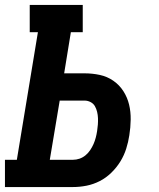

<svg xmlns="http://www.w3.org/2000/svg" viewBox="-21 -755 641 775"><path d="M-1 0V-110H47L132 -625H99V-735H313V-625H265L238 -459H320Q352 -459 382 -452.5Q412 -446 436.5 -429Q461 -412 477 -387Q493 -362 500 -333Q507 -304 506.5 -272Q506 -240 501 -209Q497 -182 488.5 -155Q480 -128 465 -103.5Q450 -79 428.5 -58Q407 -37 381.5 -24Q356 -11 328.5 -5.5Q301 0 273 0ZM273 -110Q287 -110 300 -114.5Q313 -119 324 -128Q335 -137 343 -149Q351 -161 356.5 -173.5Q362 -186 365.5 -199.5Q369 -213 371 -226Q373 -239 374 -252Q375 -265 374.5 -278Q374 -291 371 -303.5Q368 -316 362 -326.5Q356 -337 344.5 -343Q333 -349 320 -349H220L180 -110Z"/></svg>

Font: Iosevka Slab XBdExObl
Style: Regular
Weight: 800
Width: 7
Italic angle: -9°
Monospace: yes
Designer: Belleve Invis
Foundry: Belleve Invis
Version: Version 11.1.0; ttfautohint (v1.8.3)